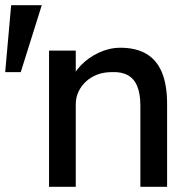

<svg xmlns="http://www.w3.org/2000/svg" viewBox="-76 -720 732 740"><path d="M-56 -442 -33 -700H85L4 -442ZM113 0V-525H216V-417L198 -405Q208 -440 237 -469.5Q266 -499 306 -517.5Q346 -536 388 -536Q448 -536 488 -512.5Q528 -489 548 -441Q568 -393 568 -320V0H465V-313Q465 -358 453 -387.5Q441 -417 416 -430.5Q391 -444 354 -442Q324 -442 299 -432.5Q274 -423 255.5 -406Q237 -389 226.5 -366.5Q216 -344 216 -318V0H165Q152 0 139 0Q126 0 113 0Z"/></svg>

Font: Lexend Medium
Style: Regular
Weight: 500
Designer: Bonnie Shaver-Troup, Thomas Jockin
Foundry: Lexend
Version: Version 1.005